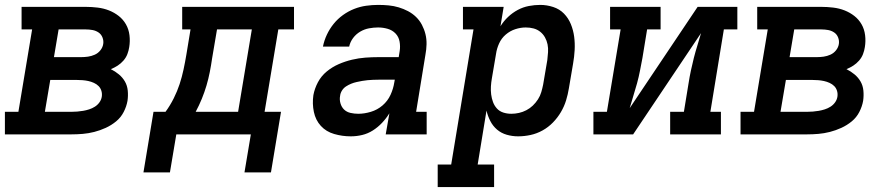

<svg xmlns="http://www.w3.org/2000/svg" viewBox="-27 -548 3647 783"><path d="M-7 0V-92H48L104 -428H61V-520H323Q347 -520 371.5 -517Q396 -514 417.5 -505.5Q439 -497 457 -483Q475 -469 486.5 -449Q498 -429 501 -404.5Q504 -380 500 -356Q498 -342 492.5 -327.5Q487 -313 476.5 -301Q466 -289 453 -280.5Q440 -272 425 -266Q443 -257 458 -244.5Q473 -232 482.5 -215.5Q492 -199 494 -178.5Q496 -158 493 -137Q489 -114 477.5 -91.5Q466 -69 446.5 -53Q427 -37 404 -26.5Q381 -16 357.5 -10Q334 -4 310.5 -2Q287 0 264 0ZM304 -315Q318 -315 332 -317Q346 -319 359.5 -325Q373 -331 382.5 -343Q392 -355 394 -369Q396 -382 391 -395Q386 -408 375 -415.5Q364 -423 350.5 -425.5Q337 -428 323 -428H212L193 -315ZM156 -92H264Q276 -92 288 -93Q300 -94 312 -96Q324 -98 336.5 -102Q349 -106 360 -113Q371 -120 378.5 -130.5Q386 -141 388 -153Q390 -166 386.5 -177.5Q383 -189 375 -197Q367 -205 356 -210Q345 -215 333.5 -217.5Q322 -220 310 -221Q298 -222 285 -222H178Z M558 155 599 -92H648Q667 -118 681.5 -147Q696 -176 705.5 -205Q715 -234 721.5 -264.5Q728 -295 733 -325L750 -428H716V-520H1172V-428H1108L1052 -92H1119L1078 155H970L996 0H692L666 155ZM771 -92H944L1000 -428H858L838 -310Q834 -282 828.5 -254Q823 -226 815 -199Q807 -172 796 -145Q785 -118 771 -92Z M1403 8Q1369 8 1336 -1.5Q1303 -11 1281.5 -34.5Q1260 -58 1253 -91.5Q1246 -125 1251 -160Q1256 -187 1269.5 -212.5Q1283 -238 1305.5 -256.5Q1328 -275 1354.5 -286.5Q1381 -298 1408.5 -304.5Q1436 -311 1463 -313Q1490 -315 1517 -315H1599L1603 -340Q1606 -359 1602.5 -378.5Q1599 -398 1586 -411.5Q1573 -425 1554 -430.5Q1535 -436 1515 -436Q1497 -436 1478 -432.5Q1459 -429 1442 -419Q1425 -409 1413 -393Q1401 -377 1397 -358H1290Q1295 -383 1306 -406.5Q1317 -430 1333.5 -450.5Q1350 -471 1371.5 -486.5Q1393 -502 1417 -511.5Q1441 -521 1466 -524.5Q1491 -528 1515 -528Q1537 -528 1558 -526Q1579 -524 1599 -518Q1619 -512 1637 -502.5Q1655 -493 1669.5 -479Q1684 -465 1693.5 -447Q1703 -429 1708 -409Q1713 -389 1712.5 -367.5Q1712 -346 1708 -325L1670 -92H1713V0H1546L1561 -86Q1548 -65 1531 -47Q1514 -29 1493.5 -16Q1473 -3 1450 2.5Q1427 8 1404 8ZM1434 -84Q1459 -84 1485.5 -92Q1512 -100 1533 -118Q1554 -136 1565.5 -161Q1577 -186 1581 -212L1583 -223H1517Q1506 -223 1494.5 -222.5Q1483 -222 1472 -221Q1461 -220 1450 -218Q1439 -216 1427.5 -213.5Q1416 -211 1405 -206.5Q1394 -202 1384 -195.5Q1374 -189 1367.5 -178.5Q1361 -168 1360 -157Q1357 -142 1361.5 -126.5Q1366 -111 1376.5 -101Q1387 -91 1402.5 -87.5Q1418 -84 1434 -84Z M1758 215V123H1813L1904 -428H1861V-520H2027L2014 -441Q2027 -462 2045 -479Q2063 -496 2084.5 -507.5Q2106 -519 2129.5 -523.5Q2153 -528 2176 -528Q2203 -528 2229 -519.5Q2255 -511 2273 -492.5Q2291 -474 2301 -449.5Q2311 -425 2314.5 -398.5Q2318 -372 2316.5 -344Q2315 -316 2310 -288L2293 -188Q2289 -163 2281.5 -138.5Q2274 -114 2260.5 -91Q2247 -68 2228 -48.5Q2209 -29 2185.5 -16Q2162 -3 2136.5 2.5Q2111 8 2086 8Q2062 8 2039.5 1.5Q2017 -5 2000 -19.5Q1983 -34 1972.5 -54.5Q1962 -75 1957 -97L1921 123H1988V215ZM2058 -84Q2074 -84 2089.5 -87.5Q2105 -91 2119.5 -98.5Q2134 -106 2146 -117.5Q2158 -129 2167 -143Q2176 -157 2180.5 -172.5Q2185 -188 2188 -203L2205 -303Q2207 -319 2208 -335.5Q2209 -352 2206 -367Q2203 -382 2195.5 -395.5Q2188 -409 2176 -418.5Q2164 -428 2149 -432Q2134 -436 2117 -436Q2117 -436 2117 -436Q2117 -436 2117 -436Q2096 -436 2074.5 -429Q2053 -422 2035.5 -407Q2018 -392 2008.5 -371Q1999 -350 1996 -329L1979 -229Q1976 -212 1975 -195.5Q1974 -179 1976 -163Q1978 -147 1983.5 -132Q1989 -117 1999.5 -105.5Q2010 -94 2025.5 -89Q2041 -84 2058 -84Z M2393 0V-92H2448L2504 -428H2461V-520H2667V-428H2612L2593 -312Q2588 -286 2583 -260Q2578 -234 2571 -208.5Q2564 -183 2556 -157.5Q2548 -132 2541 -107L2818 -520H2980V-428H2925L2870 -92H2913V0H2706V-92H2762L2781 -208Q2785 -234 2790.5 -260Q2796 -286 2802.5 -311.5Q2809 -337 2817 -362.5Q2825 -388 2832 -413L2555 0Z M2993 0V-92H3048L3104 -428H3061V-520H3323Q3347 -520 3371.5 -517Q3396 -514 3417.5 -505.5Q3439 -497 3457 -483Q3475 -469 3486.5 -449Q3498 -429 3501 -404.5Q3504 -380 3500 -356Q3498 -342 3492.5 -327.5Q3487 -313 3476.5 -301Q3466 -289 3453 -280.5Q3440 -272 3425 -266Q3443 -257 3458 -244.5Q3473 -232 3482.5 -215.5Q3492 -199 3494 -178.5Q3496 -158 3493 -137Q3489 -114 3477.5 -91.5Q3466 -69 3446.5 -53Q3427 -37 3404 -26.5Q3381 -16 3357.5 -10Q3334 -4 3310.5 -2Q3287 0 3264 0ZM3304 -315Q3318 -315 3332 -317Q3346 -319 3359.5 -325Q3373 -331 3382.5 -343Q3392 -355 3394 -369Q3396 -382 3391 -395Q3386 -408 3375 -415.5Q3364 -423 3350.5 -425.5Q3337 -428 3323 -428H3212L3193 -315ZM3156 -92H3264Q3276 -92 3288 -93Q3300 -94 3312 -96Q3324 -98 3336.5 -102Q3349 -106 3360 -113Q3371 -120 3378.5 -130.5Q3386 -141 3388 -153Q3390 -166 3386.5 -177.5Q3383 -189 3375 -197Q3367 -205 3356 -210Q3345 -215 3333.5 -217.5Q3322 -220 3310 -221Q3298 -222 3285 -222H3178Z"/></svg>

Font: Iosevka Etoile SmBdObl
Style: Regular
Weight: 600
Italic angle: -9°
Designer: Belleve Invis
Foundry: Belleve Invis
Version: Version 15.5.2; ttfautohint (v1.8.4)